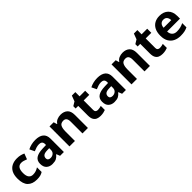

<svg xmlns="http://www.w3.org/2000/svg" viewBox="392 -2181 3710 3710"><g transform="rotate(-45 2247.5 -326.0)"><path d="M300 10Q178 10 111.5 -57.5Q45 -125 45 -270Q45 -370 79 -433Q113 -496 173.5 -526Q234 -556 313 -556Q369 -556 410.5 -545Q452 -534 483 -519L439 -404Q404 -418 373.5 -427Q343 -436 313 -436Q197 -436 197 -271Q197 -189 227.5 -150Q258 -111 313 -111Q360 -111 396 -123.5Q432 -136 466 -158V-31Q432 -9 394.5 0.5Q357 10 300 10Z M816 -557Q926 -557 984.5 -509.5Q1043 -462 1043 -364V0H939L910 -74H906Q871 -30 832 -10Q793 10 725 10Q652 10 604 -32.5Q556 -75 556 -163Q556 -250 617 -291.5Q678 -333 800 -337L895 -340V-364Q895 -407 872.5 -427Q850 -447 810 -447Q770 -447 732 -435.5Q694 -424 656 -407L607 -508Q651 -531 704.5 -544Q758 -557 816 -557ZM837 -251Q765 -249 737 -225Q709 -201 709 -162Q709 -128 729 -113.5Q749 -99 781 -99Q829 -99 862 -127.5Q895 -156 895 -208V-253Z M1506 -556Q1594 -556 1647 -508.5Q1700 -461 1700 -356V0H1551V-319Q1551 -378 1530 -407.5Q1509 -437 1463 -437Q1395 -437 1370 -390.5Q1345 -344 1345 -257V0H1196V-546H1310L1330 -476H1338Q1364 -518 1409.5 -537Q1455 -556 1506 -556Z M2083 -109Q2108 -109 2131 -114Q2154 -119 2177 -126V-15Q2153 -5 2117.5 2.5Q2082 10 2040 10Q1991 10 1952.5 -6Q1914 -22 1891.5 -61.5Q1869 -101 1869 -171V-434H1798V-497L1880 -547L1923 -662H2018V-546H2171V-434H2018V-171Q2018 -140 2036 -124.5Q2054 -109 2083 -109Z M2511 -557Q2621 -557 2679.5 -509.5Q2738 -462 2738 -364V0H2634L2605 -74H2601Q2566 -30 2527 -10Q2488 10 2420 10Q2347 10 2299 -32.5Q2251 -75 2251 -163Q2251 -250 2312 -291.5Q2373 -333 2495 -337L2590 -340V-364Q2590 -407 2567.5 -427Q2545 -447 2505 -447Q2465 -447 2427 -435.5Q2389 -424 2351 -407L2302 -508Q2346 -531 2399.5 -544Q2453 -557 2511 -557ZM2532 -251Q2460 -249 2432 -225Q2404 -201 2404 -162Q2404 -128 2424 -113.5Q2444 -99 2476 -99Q2524 -99 2557 -127.5Q2590 -156 2590 -208V-253Z M3201 -556Q3289 -556 3342 -508.5Q3395 -461 3395 -356V0H3246V-319Q3246 -378 3225 -407.5Q3204 -437 3158 -437Q3090 -437 3065 -390.5Q3040 -344 3040 -257V0H2891V-546H3005L3025 -476H3033Q3059 -518 3104.5 -537Q3150 -556 3201 -556Z M3778 -109Q3803 -109 3826 -114Q3849 -119 3872 -126V-15Q3848 -5 3812.5 2.5Q3777 10 3735 10Q3686 10 3647.5 -6Q3609 -22 3586.5 -61.5Q3564 -101 3564 -171V-434H3493V-497L3575 -547L3618 -662H3713V-546H3866V-434H3713V-171Q3713 -140 3731 -124.5Q3749 -109 3778 -109Z M4207 -556Q4320 -556 4386 -491.5Q4452 -427 4452 -308V-236H4100Q4102 -173 4137.5 -137Q4173 -101 4236 -101Q4289 -101 4332 -111.5Q4375 -122 4421 -144V-29Q4381 -9 4336.5 0.5Q4292 10 4229 10Q4147 10 4084 -20.5Q4021 -51 3985 -113Q3949 -175 3949 -269Q3949 -365 3981.5 -428.5Q4014 -492 4072 -524Q4130 -556 4207 -556ZM4208 -450Q4165 -450 4136.5 -422Q4108 -394 4103 -335H4312Q4311 -385 4286 -417.5Q4261 -450 4208 -450Z"/></g></svg>

Font: Noto Sans Ol Chiki
Style: Bold
Weight: 700
Designer: Monotype Design Team, Lewis McGuffie
Foundry: Monotype Imaging Inc.
Version: Version 2.003; ttfautohint (v1.8.4.7-5d5b)